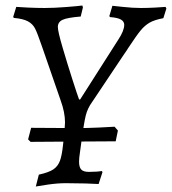

<svg xmlns="http://www.w3.org/2000/svg" viewBox="-20 -665 624 697"><path d="M584 -634 573 -599Q541 -593 523.5 -583Q506 -573 491 -555Q476 -537 445 -490Q441 -483 431 -469L314 -294Q298 -272 291.5 -246.5Q285 -221 276 -154L270 -110Q267 -91 267 -78Q267 -58 275 -49.5Q283 -41 303 -41Q318 -41 331.5 -42Q345 -43 350 -44L352 -40L338 3Q325 2 290 1Q255 0 219 0Q189 0 154.5 5Q120 10 110 12L121 -31Q157 -39 173.5 -50Q190 -61 197.5 -81Q205 -101 209 -141L214 -186Q216 -212 216 -221Q216 -257 200 -301L137 -483L130 -503Q116 -544 107.5 -561Q99 -578 81.5 -587.5Q64 -597 30 -600L28 -604L39 -640Q49 -639 81.5 -637.5Q114 -636 142 -636Q176 -636 220.5 -639.5Q265 -643 279 -645L281 -638L273 -605Q224 -601 207 -593Q190 -585 190 -567Q190 -551 207.5 -491.5Q225 -432 243 -376Q261 -320 267 -304H271L410 -522Q431 -554 431 -575Q431 -587 419 -594Q407 -601 379 -603L377 -607L388 -644Q389 -644 425.5 -640Q462 -636 492 -636Q515 -636 543.5 -637.5Q572 -639 581 -640ZM82 -159 93 -201 259 -200Q296 -200 339.5 -202Q383 -204 396 -205L408 -191L400 -152L232 -151L91 -150Z"/></svg>

Font: Alegreya SC
Style: Italic
Weight: 400
Italic angle: -7°
Designer: Juan Pablo del Peral
Foundry: Huerta Tipografica
Version: Version 2.007; ttfautohint (v1.6)